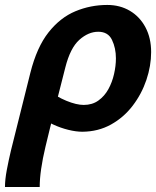

<svg xmlns="http://www.w3.org/2000/svg" viewBox="-30 -523 634 780"><path d="M131.3 236.8H-9.8Q-9.8 206.5 -2.2 166.5Q5.4 126.5 14.6 87.9L93.3 -227.1Q119.6 -331.5 167.2 -391.6Q214.8 -451.7 276.4 -477.3Q337.9 -502.9 405.8 -502.9Q457.5 -502.9 497.8 -479Q538.1 -455.1 561 -411.9Q584 -368.7 584 -311.5Q584 -255.4 564.7 -198.2Q545.4 -141.1 509 -93.5Q472.7 -45.9 420.9 -17.1Q369.1 11.7 304.7 12.2Q278.8 12.2 247.3 4.4Q215.8 -3.4 186.3 -17.1Q156.7 -30.8 136.2 -48.3L163.6 -158.2Q198.7 -130.4 239.7 -113.5Q280.8 -96.7 310.1 -96.7Q344.7 -96.7 369.6 -114.5Q394.5 -132.3 410.2 -160.6Q425.8 -189 433.3 -222.2Q440.9 -255.4 440.9 -286.1Q440.9 -327.6 425 -360.8Q409.2 -394 369.1 -394Q329.1 -394 292.2 -361.1Q255.4 -328.1 235.4 -249Q230 -227.5 219.2 -185.3Q208.5 -143.1 195.8 -93.3Q183.1 -43.5 172.1 1.5Q161.1 46.4 154.8 72.8Q131.3 171.4 131.3 236.8Z"/></svg>

Font: Andika
Style: Bold Italic
Weight: 700
Italic angle: -14°
Designer: Victor Gaultney, Annie Olsen, Julie Remington, Don Collingsworth, Eric Hays, Becca Hirsbrunner
Foundry: SIL International
Version: Version 6.101